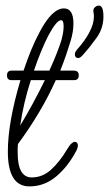

<svg xmlns="http://www.w3.org/2000/svg" viewBox="-20 -652 389 685"><path d="M85 13Q8 13 8 -111Q8 -215 53 -366H21Q5 -366 5 -383Q5 -400 21 -400H64Q77 -439 91 -473Q105 -507 120 -535Q165 -622 208 -622Q242 -622 242 -568Q242 -539 232 -506Q225 -483 216 -456.5Q207 -430 195 -400H244Q261 -400 261 -383Q261 -366 244 -366H179Q128 -252 44 -138Q43 -130 43 -122.5Q43 -115 43 -108Q43 -19 93 -19Q132 -19 162.5 -47Q193 -75 218 -117Q228 -134 235 -140Q242 -146 246 -146Q258 -146 258 -131Q258 -129 255.5 -121.5Q253 -114 251 -112Q222 -57 180 -22Q138 13 85 13ZM101 -400H156Q172 -435 182.5 -462Q193 -489 199 -508Q207 -538 207 -558Q207 -580 198 -580Q182 -580 153 -526Q140 -501 127 -469.5Q114 -438 101 -400ZM52 -204Q75 -242 97 -282.5Q119 -323 140 -366H90Q77 -326 67.5 -285.5Q58 -245 52 -204ZM259 -445Q247 -445 247 -459Q247 -465 254 -474Q315 -543 315 -593Q315 -601 314 -605Q313 -609 313 -613Q313 -622 319.5 -627Q326 -632 333 -632Q349 -632 349 -593Q349 -551 324.5 -517Q300 -483 274 -454Q266 -445 259 -445Z"/></svg>

Font: Send Flowers
Style: Regular
Weight: 400
Designer: Robert E. Leuschke
Foundry: Robert E. Leuschke
Version: Version 1.010; ttfautohint (v1.8.4.7-5d5b)